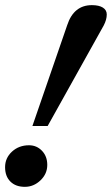

<svg xmlns="http://www.w3.org/2000/svg" viewBox="-26 -703 434 744"><path d="M99.6 -214.8 234.4 -605.5Q259.8 -683.1 330.1 -683.1Q357.4 -683.1 372.6 -673.6Q387.7 -664.1 387.7 -647Q387.7 -627 376 -604.5L158.7 -214.8ZM70.3 21Q34.7 21 14.2 0.5Q-6.3 -20 -6.3 -55.2Q-6.3 -90.8 20.5 -115.5Q47.4 -140.1 86.4 -140.1Q116.2 -140.1 136.7 -118.7Q157.2 -97.2 157.2 -64Q157.2 -29.3 130.9 -4.2Q104.5 21 70.3 21Z"/></svg>

Font: Elstob 8pt
Style: Bold Italic
Weight: 700
Italic angle: -20°
Designer: Peter S. Baker
Version: Version 1.015